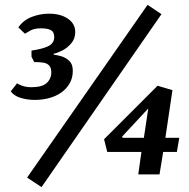

<svg xmlns="http://www.w3.org/2000/svg" viewBox="-20 -714 772 786"><path d="M123 -305Q93 -305 65.5 -313Q38 -321 24 -340L50 -373Q56 -368 72 -362.5Q88 -357 109 -357Q153 -357 171.5 -374.5Q190 -392 190 -418Q190 -436 181.5 -445.5Q173 -455 157.5 -457.5Q142 -460 120 -460L109 -482V-507Q157 -514 179.5 -526Q202 -538 202 -563Q202 -583 188.5 -590.5Q175 -598 147 -598Q121 -598 105.5 -589.5Q90 -581 82 -576L55 -602Q76 -632 110.5 -645Q145 -658 180 -658Q228 -658 258 -637.5Q288 -617 288 -583Q288 -556 272 -537Q256 -518 235.5 -507.5Q215 -497 200 -494V-490Q213 -489 231.5 -483.5Q250 -478 264 -464.5Q278 -451 278 -424Q278 -395 265 -372.5Q252 -350 230.5 -335Q209 -320 181 -312.5Q153 -305 123 -305ZM150 52 91 13 584 -694 641 -656ZM546 0 559 -92H419L406 -144L625 -363L686 -345L657 -150H714L704 -92H648L633 0ZM482 -150H569L587 -270L480 -155Z"/></svg>

Font: Faustina SemiBold
Style: Italic
Weight: 600
Italic angle: -8°
Designer: Alfonso Garcia
Foundry: http://www.omnibus-type.com
Version: Version 1.200